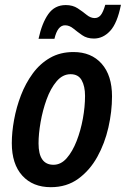

<svg xmlns="http://www.w3.org/2000/svg" viewBox="-20 -767 522 797"><path d="M191 10Q116 10 72.5 -38Q29 -86 29 -173Q29 -218 38.5 -270Q48 -322 67 -371.5Q86 -421 116 -462Q146 -503 188 -527Q230 -551 285 -551Q359 -551 402 -502.5Q445 -454 445 -367Q445 -304 430 -238Q415 -172 384 -116Q353 -60 305 -25Q257 10 191 10ZM202 -83Q233 -83 257 -110.5Q281 -138 298 -181.5Q315 -225 324 -274.5Q333 -324 333 -369Q333 -409 319 -434Q305 -459 273 -459Q240 -459 215 -429.5Q190 -400 173.5 -354.5Q157 -309 148.5 -260Q140 -211 140 -172Q140 -83 202 -83ZM140 -606Q154 -671 180.5 -708.5Q207 -746 253 -746Q282 -746 302.5 -732.5Q323 -719 339.5 -705.5Q356 -692 373 -692Q388 -692 398 -704Q408 -716 417 -747H482Q467 -671 437.5 -639Q408 -607 370 -607Q341 -607 321 -621Q301 -635 284.5 -648.5Q268 -662 250 -662Q219 -662 206 -606Z"/></svg>

Font: Noto Sans Condensed SemiBold
Style: Italic
Weight: 600
Width: 3
Italic angle: -12°
Designer: Monotype Design Team
Foundry: Monotype Imaging Inc.
Version: Version 2.013; ttfautohint (v1.8.4.7-5d5b)